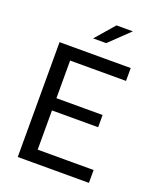

<svg xmlns="http://www.w3.org/2000/svg" viewBox="-168 -1043 955 1147"><g transform="rotate(20 310.0 -470.0)"><path d="M85.3 0V-730H182.2V0ZM537.7 0H140.5V-81.8H537.7ZM475.8 -331.2H145.5V-409H475.8ZM140.5 -648.2V-730H537.7V-648.2ZM349 -819.8 474.8 -940.5H370.7L266.2 -819.8Z"/></g></svg>

Font: Monaspace Neon Var ExtraLight
Style: Regular
Weight: 200
Designer: Riley Cran and the Lettermatic Team
Version: Version 1.200 (Monaspace Neon Var)